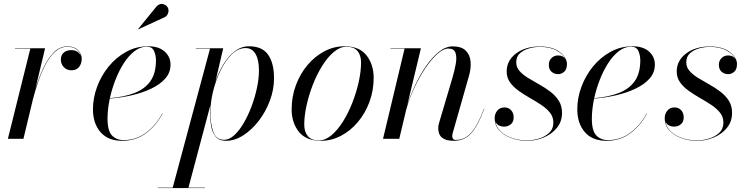

<svg xmlns="http://www.w3.org/2000/svg" viewBox="-20 -705 3788 975"><path d="M134 -458H56V-460H209L160 -255Q176 -307.5 198.8 -356.8Q221.5 -406 252 -437.8Q282.5 -469.5 322.5 -469.5Q356.5 -469.5 375.8 -450.8Q395 -432 395 -406.5Q395 -382.5 381.8 -365.2Q368.5 -348 343.5 -348Q319 -348 304 -364Q289 -380 289 -403.5Q289 -424 303 -437.2Q317 -450.5 343 -450.5Q359.5 -450.5 372.8 -442.2Q386 -434 391.5 -420.5Q386.5 -440.5 368.8 -454Q351 -467.5 322.5 -467.5Q287.5 -467.5 260 -442.5Q232.5 -417.5 211.2 -377.2Q190 -337 174 -290.2Q158 -243.5 147 -200L99 0H20Z M818 -618.5 682 -556 681 -557 775.5 -673Q791.5 -688.5 808 -684.2Q824.5 -680 831.5 -667.5Q838.5 -655 834.2 -640.2Q830 -625.5 818 -618.5ZM526 -102.5Q526 -39.5 549.2 -16.5Q572.5 6.5 607.5 6.5Q674 6.5 724.8 -33.5Q775.5 -73.5 804.5 -129.5L806 -129Q777 -72 724.8 -31Q672.5 10 600 10Q528 10 490 -34.5Q452 -79 452 -150Q452 -207.5 473 -264.2Q494 -321 532 -367.5Q570 -414 621.2 -442Q672.5 -470 732.5 -470Q786.5 -470 816.2 -443.2Q846 -416.5 846 -377Q846 -336.5 819.2 -306.2Q792.5 -276 747.8 -254.8Q703 -233.5 648.2 -221Q593.5 -208.5 537.5 -204.5Q526 -149.5 526 -102.5ZM725.5 -468Q692.5 -468 663 -445.2Q633.5 -422.5 609 -384.5Q584.5 -346.5 566.5 -300.2Q548.5 -254 538 -206.5Q610.5 -212.5 663 -232.8Q715.5 -253 743.8 -293Q772 -333 772 -398.5Q772 -424 762.2 -446Q752.5 -468 725.5 -468Z M1046.5 -136Q1046.5 -152 1048 -169.5L937 248H1021V250H781.5V248H857L1046.5 -458H974.5V-460H1113.5L1074 -290.5Q1090 -338 1115 -379Q1140 -420 1172.8 -445Q1205.5 -470 1244.5 -470Q1311.5 -470 1341.5 -427.2Q1371.5 -384.5 1371.5 -307.5Q1371.5 -250 1350.5 -193.8Q1329.5 -137.5 1294 -91.5Q1258.5 -45.5 1215.5 -17.8Q1172.5 10 1128 10Q1092.5 10 1075 -11.2Q1057.5 -32.5 1052 -66Q1046.5 -99.5 1046.5 -136ZM1048.5 -136Q1048.5 -77.5 1062.8 -36.2Q1077 5 1118 5Q1144 5 1169.5 -18.2Q1195 -41.5 1217.5 -80Q1240 -118.5 1257.5 -165.2Q1275 -212 1285 -259.5Q1295 -307 1295 -347.5Q1295 -401 1277.5 -431Q1260 -461 1227.5 -461Q1190 -461 1157.5 -429.5Q1125 -398 1100.5 -348Q1076 -298 1062.2 -241.8Q1048.5 -185.5 1048.5 -136Z M1609.5 10Q1534 10 1497.5 -36Q1461 -82 1461 -149.5Q1461 -215 1482.8 -273Q1504.5 -331 1542 -375.2Q1579.5 -419.5 1627.8 -444.8Q1676 -470 1729 -470Q1805 -470 1841.2 -423.8Q1877.5 -377.5 1877.5 -310Q1877.5 -244.5 1855.8 -186.5Q1834 -128.5 1796.5 -84.2Q1759 -40 1710.8 -15Q1662.5 10 1609.5 10ZM1599.5 8Q1632 8 1663.2 -18.2Q1694.5 -44.5 1721.8 -88Q1749 -131.5 1769.5 -184Q1790 -236.5 1801.8 -289.8Q1813.5 -343 1813.5 -387.5Q1813.5 -424.5 1795.5 -446Q1777.5 -467.5 1739 -467.5Q1706.5 -467.5 1675.2 -441.2Q1644 -415 1616.8 -371.5Q1589.5 -328 1569 -275.5Q1548.5 -223 1536.8 -169.8Q1525 -116.5 1525 -72Q1525 -35.5 1543.2 -13.8Q1561.5 8 1599.5 8Z M2034.5 -458H1962.5V-460H2117.5L2048.5 -172.5Q2063.5 -219 2087.5 -270.8Q2111.5 -322.5 2142.5 -367.8Q2173.5 -413 2208.2 -441.2Q2243 -469.5 2279 -469.5Q2322.5 -469.5 2344.2 -448.8Q2366 -428 2369.5 -394Q2373 -360 2361.5 -319.5L2279.5 -31.5Q2276.5 -22.5 2276.5 -13.5Q2276.5 -5.5 2280.5 0Q2284.5 5.5 2295.5 5.5Q2340.5 5.5 2373.2 -31.5Q2406 -68.5 2438 -153.5L2439.5 -153Q2407.5 -67 2373.2 -28.5Q2339 10 2284 10Q2205.5 10 2205.5 -53Q2205.5 -64 2207.5 -72.2Q2209.5 -80.5 2211.5 -87L2277 -308Q2288.5 -347 2294.5 -381.2Q2300.5 -415.5 2293 -437Q2285.5 -458.5 2256.5 -458.5Q2231.5 -458.5 2201 -431.2Q2170.5 -404 2140 -358.8Q2109.5 -313.5 2083.8 -258.2Q2058 -203 2042.5 -147L2007.5 0H1925Z M2834 -132Q2834 -87.5 2808 -55.8Q2782 -24 2741.5 -7Q2701 10 2657.5 10Q2615.5 10 2577.8 -3.2Q2540 -16.5 2516 -42.2Q2492 -68 2492 -105Q2492 -127 2505.2 -143.2Q2518.5 -159.5 2542 -159.5Q2562.5 -159.5 2575.5 -145.2Q2588.5 -131 2588.5 -109Q2588.5 -86 2574 -74Q2559.5 -62 2540.5 -62Q2524.5 -62 2512.2 -68.8Q2500 -75.5 2495 -89.5Q2500.5 -57.5 2524.5 -35.8Q2548.5 -14 2583.5 -3Q2618.5 8 2657 8Q2685 8 2715.8 -1Q2746.5 -10 2768.2 -30Q2790 -50 2790 -83Q2790 -111 2773 -132.5Q2756 -154 2729 -172Q2702 -190 2671.5 -207.2Q2641 -224.5 2614 -243.8Q2587 -263 2570 -286.8Q2553 -310.5 2553 -342Q2553 -397.5 2600.2 -433.2Q2647.5 -469 2721 -469Q2787 -469 2823 -440.2Q2859 -411.5 2859 -380Q2859 -353 2845.2 -340.8Q2831.5 -328.5 2814 -328.5Q2795.5 -328.5 2781.2 -340.2Q2767 -352 2767 -376.5Q2767 -396 2780.2 -409.8Q2793.5 -423.5 2814 -423.5Q2839 -423.5 2851 -406Q2839 -430 2806 -448.5Q2773 -467 2721 -467Q2695.5 -467 2667.8 -459.5Q2640 -452 2620.8 -435Q2601.5 -418 2601.5 -388.5Q2601.5 -363.5 2618.2 -344.5Q2635 -325.5 2661.5 -309.2Q2688 -293 2717.8 -276.5Q2747.5 -260 2774 -240Q2800.5 -220 2817.2 -194Q2834 -168 2834 -132Z M2985.5 -102.5Q2985.5 -39.5 3008.8 -16.5Q3032 6.5 3067 6.5Q3133.5 6.5 3184.2 -33.5Q3235 -73.5 3264 -129.5L3265.5 -129Q3236.5 -72 3184.2 -31Q3132 10 3059.5 10Q2987.5 10 2949.5 -34.5Q2911.5 -79 2911.5 -150Q2911.5 -207.5 2932.5 -264.2Q2953.5 -321 2991.5 -367.5Q3029.5 -414 3080.8 -442Q3132 -470 3192 -470Q3246 -470 3275.8 -443.2Q3305.5 -416.5 3305.5 -377Q3305.5 -336.5 3278.8 -306.2Q3252 -276 3207.2 -254.8Q3162.5 -233.5 3107.8 -221Q3053 -208.5 2997 -204.5Q2985.5 -149.5 2985.5 -102.5ZM3185 -468Q3152 -468 3122.5 -445.2Q3093 -422.5 3068.5 -384.5Q3044 -346.5 3026 -300.2Q3008 -254 2997.5 -206.5Q3070 -212.5 3122.5 -232.8Q3175 -253 3203.2 -293Q3231.5 -333 3231.5 -398.5Q3231.5 -424 3221.8 -446Q3212 -468 3185 -468Z M3697.5 -132Q3697.5 -87.5 3671.5 -55.8Q3645.5 -24 3605 -7Q3564.5 10 3521 10Q3479 10 3441.2 -3.2Q3403.5 -16.5 3379.5 -42.2Q3355.5 -68 3355.5 -105Q3355.5 -127 3368.8 -143.2Q3382 -159.5 3405.5 -159.5Q3426 -159.5 3439 -145.2Q3452 -131 3452 -109Q3452 -86 3437.5 -74Q3423 -62 3404 -62Q3388 -62 3375.8 -68.8Q3363.5 -75.5 3358.5 -89.5Q3364 -57.5 3388 -35.8Q3412 -14 3447 -3Q3482 8 3520.5 8Q3548.5 8 3579.2 -1Q3610 -10 3631.8 -30Q3653.5 -50 3653.5 -83Q3653.5 -111 3636.5 -132.5Q3619.5 -154 3592.5 -172Q3565.5 -190 3535 -207.2Q3504.5 -224.5 3477.5 -243.8Q3450.5 -263 3433.5 -286.8Q3416.5 -310.5 3416.5 -342Q3416.5 -397.5 3463.8 -433.2Q3511 -469 3584.5 -469Q3650.5 -469 3686.5 -440.2Q3722.5 -411.5 3722.5 -380Q3722.5 -353 3708.8 -340.8Q3695 -328.5 3677.5 -328.5Q3659 -328.5 3644.8 -340.2Q3630.5 -352 3630.5 -376.5Q3630.5 -396 3643.8 -409.8Q3657 -423.5 3677.5 -423.5Q3702.5 -423.5 3714.5 -406Q3702.5 -430 3669.5 -448.5Q3636.5 -467 3584.5 -467Q3559 -467 3531.2 -459.5Q3503.5 -452 3484.2 -435Q3465 -418 3465 -388.5Q3465 -363.5 3481.8 -344.5Q3498.5 -325.5 3525 -309.2Q3551.5 -293 3581.2 -276.5Q3611 -260 3637.5 -240Q3664 -220 3680.8 -194Q3697.5 -168 3697.5 -132Z"/></svg>

Font: Bodoni* 96pt
Style: Italic
Weight: 400
Italic angle: -13°
Version: Version 2.3